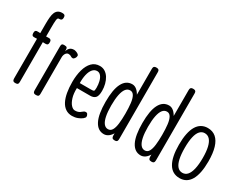

<svg xmlns="http://www.w3.org/2000/svg" viewBox="-78 -1135 2020 1595"><g transform="rotate(30 932.0 -338.0)"><path d="M113 11Q103 11 97 8Q91 5 88.5 -2Q86 -9 86 -20V-540Q86 -575 88.5 -603Q91 -631 99 -650Q107 -669 122 -679Q137 -689 161 -689Q172 -689 178.5 -686.5Q185 -684 188 -678Q191 -672 191 -661Q191 -651 188 -644.5Q185 -638 178.5 -635.5Q172 -633 160 -633Q153 -633 149.5 -627Q146 -621 144.5 -609Q143 -597 142.5 -580Q142 -563 142 -542V-17Q142 -7 139.5 -0.5Q137 6 130.5 8.5Q124 11 113 11ZM65 -453 110 -451 163 -453Q174 -454 180.5 -451Q187 -448 190 -442Q193 -436 193 -426Q193 -415 190.5 -408.5Q188 -402 182 -399.5Q176 -397 165 -397L110 -399L63 -397Q47 -396 41 -403Q35 -410 35 -426Q35 -441 42 -447.5Q49 -454 65 -453Z M310 11Q300 11 294 8Q288 5 285.5 -2Q283 -9 283 -20V-437Q283 -449 285.5 -455.5Q288 -462 294 -464Q300 -466 311 -466Q321 -466 327.5 -464Q334 -462 337 -455.5Q340 -449 340 -437V-425Q345 -441 352 -450.5Q359 -460 367.5 -465Q376 -470 384.5 -471.5Q393 -473 400 -473Q404 -473 410 -471.5Q416 -470 423 -467.5Q430 -465 435.5 -461.5Q441 -458 445 -453.5Q449 -449 449 -443Q449 -430 440.5 -418Q432 -406 423 -406Q416 -406 411 -408Q406 -410 402 -413Q398 -416 392 -418Q386 -420 376 -420Q369 -420 362.5 -416Q356 -412 351 -405Q346 -398 343 -388Q340 -378 340 -367V-18Q340 -7 337.5 -0.5Q335 6 328.5 8.5Q322 11 310 11Z M657 12Q621 12 594.5 -6Q568 -24 551.5 -56.5Q535 -89 527 -134Q519 -179 519 -234Q519 -299 533.5 -351Q548 -403 577.5 -433.5Q607 -464 653 -464Q681 -464 703 -450Q725 -436 740 -412Q755 -388 763 -357Q771 -326 771 -293Q771 -244 754 -226.5Q737 -209 705 -209H578Q576 -155 588 -117Q600 -79 618.5 -59Q637 -39 656 -39Q672 -39 683 -42.5Q694 -46 701.5 -51Q709 -56 715 -61.5Q721 -67 727.5 -70.5Q734 -74 743 -74Q751 -74 755 -70.5Q759 -67 761 -62Q765 -55 765.5 -52Q766 -49 766 -42Q766 -33 750.5 -20Q735 -7 710 2.5Q685 12 657 12ZM578 -257H685Q705 -257 711.5 -260.5Q718 -264 718 -292Q718 -325 711 -353Q704 -381 689.5 -398.5Q675 -416 654 -416Q629 -416 611.5 -395.5Q594 -375 585.5 -339Q577 -303 578 -257Z M962 11Q932 11 909.5 -4.5Q887 -20 871.5 -50.5Q856 -81 848.5 -126Q841 -171 841 -230Q841 -289 848.5 -333Q856 -377 871.5 -407Q887 -437 909.5 -452Q932 -467 962 -467Q985 -467 1005.5 -450Q1026 -433 1042 -401Q1058 -369 1067 -325Q1076 -281 1076 -227Q1076 -168 1067 -123.5Q1058 -79 1042 -49Q1026 -19 1005.5 -4Q985 11 962 11ZM971 -42Q996 -42 1009.5 -65Q1023 -88 1028 -130Q1033 -172 1033 -227Q1033 -283 1028 -325Q1023 -367 1009.5 -390.5Q996 -414 972 -414Q947 -414 930.5 -393Q914 -372 905.5 -330.5Q897 -289 897 -227Q897 -166 905.5 -125Q914 -84 930.5 -63Q947 -42 971 -42ZM1066 11Q1050 11 1043.5 4Q1037 -3 1037 -19V-656Q1037 -668 1039.5 -674.5Q1042 -681 1048.5 -684Q1055 -687 1065 -687Q1076 -687 1082.5 -684Q1089 -681 1091.5 -674.5Q1094 -668 1094 -657V-20Q1094 -9 1091.5 -2Q1089 5 1083 8Q1077 11 1066 11Z M1315 11Q1285 11 1262.5 -4.5Q1240 -20 1224.5 -50.5Q1209 -81 1201.5 -126Q1194 -171 1194 -230Q1194 -289 1201.5 -333Q1209 -377 1224.5 -407Q1240 -437 1262.5 -452Q1285 -467 1315 -467Q1338 -467 1358.5 -450Q1379 -433 1395 -401Q1411 -369 1420 -325Q1429 -281 1429 -227Q1429 -168 1420 -123.5Q1411 -79 1395 -49Q1379 -19 1358.5 -4Q1338 11 1315 11ZM1324 -42Q1349 -42 1362.5 -65Q1376 -88 1381 -130Q1386 -172 1386 -227Q1386 -283 1381 -325Q1376 -367 1362.5 -390.5Q1349 -414 1325 -414Q1300 -414 1283.5 -393Q1267 -372 1258.5 -330.5Q1250 -289 1250 -227Q1250 -166 1258.5 -125Q1267 -84 1283.5 -63Q1300 -42 1324 -42ZM1419 11Q1403 11 1396.5 4Q1390 -3 1390 -19V-656Q1390 -668 1392.5 -674.5Q1395 -681 1401.5 -684Q1408 -687 1418 -687Q1429 -687 1435.5 -684Q1442 -681 1444.5 -674.5Q1447 -668 1447 -657V-20Q1447 -9 1444.5 -2Q1442 5 1436 8Q1430 11 1419 11Z M1689 13Q1654 13 1627.5 -2Q1601 -17 1583 -47.5Q1565 -78 1556 -122.5Q1547 -167 1547 -226Q1547 -285 1556 -330Q1565 -375 1582.5 -405Q1600 -435 1626.5 -450.5Q1653 -466 1687 -466Q1734 -466 1765.5 -439Q1797 -412 1813 -359Q1829 -306 1829 -227Q1829 -168 1820 -123Q1811 -78 1793.5 -48Q1776 -18 1750 -2.5Q1724 13 1689 13ZM1687 -37Q1716 -37 1735 -58.5Q1754 -80 1764 -123Q1774 -166 1774 -229Q1774 -291 1764 -332.5Q1754 -374 1734.5 -395Q1715 -416 1686 -416Q1659 -416 1640 -395Q1621 -374 1611.5 -332Q1602 -290 1602 -228Q1602 -165 1611.5 -122.5Q1621 -80 1640 -58.5Q1659 -37 1687 -37Z"/></g></svg>

Font: Fredoka Condensed Light
Style: Regular
Weight: 300
Width: 3
Designer: Ben Nathan
Foundry: Milena B. Brandão, Ben Nathan
Version: Version 2.001